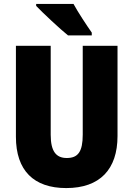

<svg xmlns="http://www.w3.org/2000/svg" viewBox="-20 -947 679 977"><path d="M354 -927H164V-917C196 -883 287 -798 326 -767H447V-781C425 -812 376 -886 354 -927ZM578 -255V-714H401V-262C401 -175 377 -143 320 -143C266 -143 238 -176 238 -261V-714H61V-251C61 -79 152 10 317 10C488 10 578 -85 578 -255Z"/></svg>

Font: Noto Sans Sinhala UI Condensed Black
Style: Regular
Weight: 900
Width: 3
Designer: Jelle Bosma - Monotype Design Team
Foundry: Monotype Imaging Inc.
Version: Version 2.006